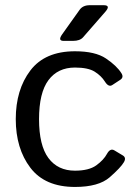

<svg xmlns="http://www.w3.org/2000/svg" viewBox="-20 -721 541 749"><path d="M228.5 -561.5Q204.1 -561.5 222.7 -587.4L290.5 -682.6Q303.2 -700.7 330.1 -700.7H384.3Q413.1 -700.7 391.1 -675.3L304.2 -575.7Q292 -561.5 264.6 -561.5ZM41.5 -256.3Q41.5 -371.1 98.4 -446Q155.3 -521 272.5 -521Q351.6 -521 393.3 -492.9Q435.1 -464.8 453.6 -435.5Q463.9 -419.4 449.2 -409.7L418.5 -389.6Q403.8 -379.4 389.2 -402.8Q375 -425.3 349.4 -441.4Q323.7 -457.5 272.5 -457.5Q205.6 -457.5 168.9 -408.2Q132.3 -358.9 132.3 -256.3Q132.3 -153.8 168.9 -104.5Q205.6 -55.2 272.5 -55.2Q326.7 -55.2 355.5 -75.9Q384.3 -96.7 397.5 -121.1Q410.2 -144 426.3 -134.3L459 -114.7Q473.6 -106 463.4 -88.4Q451.2 -67.4 408 -29.5Q364.7 8.3 272.5 8.3Q155.3 8.3 98.4 -66.7Q41.5 -141.6 41.5 -256.3Z"/></svg>

Font: Istok Web
Style: Regular
Weight: 400
Designer: Andrey V. Panov
Foundry: Andrey V. Panov
Version: Version 1.0.2g